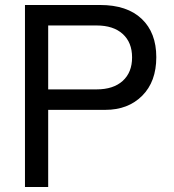

<svg xmlns="http://www.w3.org/2000/svg" viewBox="-20 -749 696 769"><path d="M173 -391H367Q434 -391 471.5 -425Q509 -459 509 -519Q509 -579 471.5 -613Q434 -647 367 -647H173ZM402 -309H173V0H80V-729H381Q489 -729 547.5 -673.5Q606 -618 606 -520Q606 -422 549.5 -365.5Q493 -309 402 -309Z"/></svg>

Font: Autonym
Style: Regular
Weight: 500
Version: Version 1.0.20131126